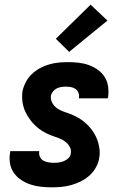

<svg xmlns="http://www.w3.org/2000/svg" viewBox="-20 -794 540 822"><path d="M202 8Q178 8 155 5.5Q132 3 111 -4Q90 -11 71.5 -23Q53 -35 40 -53Q27 -71 23 -93.5Q19 -116 23 -140L24 -147H148V-145Q146 -133 151 -122.5Q156 -112 165.5 -106.5Q175 -101 187 -99Q199 -97 211 -97Q222 -97 232.5 -98.5Q243 -100 254 -104.5Q265 -109 273.5 -117.5Q282 -126 283 -137Q286 -153 278 -166.5Q270 -180 257.5 -189Q245 -198 230.5 -203Q216 -208 201.5 -213.5Q187 -219 173.5 -226Q160 -233 148 -242Q136 -251 125.5 -262Q115 -273 106.5 -285Q98 -297 91 -310.5Q84 -324 80 -339Q76 -354 75 -370Q74 -386 76 -402Q80 -422 90 -441.5Q100 -461 115.5 -476Q131 -491 150 -501.5Q169 -512 189.5 -518Q210 -524 230.5 -526Q251 -528 271 -528Q294 -528 316.5 -525.5Q339 -523 360 -515.5Q381 -508 398.5 -495.5Q416 -483 427.5 -465.5Q439 -448 442.5 -425.5Q446 -403 443 -380L441 -373H317L318 -375Q320 -386 316 -396.5Q312 -407 303.5 -413Q295 -419 284.5 -421Q274 -423 263 -423Q253 -423 242.5 -421.5Q232 -420 223 -415.5Q214 -411 207 -402.5Q200 -394 198 -384Q196 -368 203.5 -354Q211 -340 223.5 -331Q236 -322 250.5 -317Q265 -312 279.5 -306.5Q294 -301 307.5 -294Q321 -287 333 -278Q345 -269 355.5 -258.5Q366 -248 375 -235.5Q384 -223 390.5 -209.5Q397 -196 401 -181.5Q405 -167 406.5 -151Q408 -135 405 -119Q402 -98 391 -78Q380 -58 363.5 -43Q347 -28 327 -18Q307 -8 286 -2Q265 4 244 6Q223 8 202 8ZM276 -572 219 -628 368 -774 440 -706Z"/></svg>

Font: Iosevka Extrabold Oblique
Style: Regular
Weight: 800
Italic angle: -9°
Monospace: yes
Designer: Belleve Invis
Foundry: Belleve Invis
Version: Version 32.5.0; ttfautohint (v1.8.4)